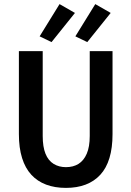

<svg xmlns="http://www.w3.org/2000/svg" viewBox="-20 -903 640 935"><path d="M301 12Q247 12 204.5 -4Q162 -20 132.5 -52Q103 -84 87.5 -133.5Q72 -183 72 -250V-654H188V-241Q188 -188 201.5 -154.5Q215 -121 241 -105Q267 -89 301 -89Q337 -89 362.5 -105Q388 -121 402.5 -154.5Q417 -188 417 -241V-654H528V-250Q528 -183 513 -133.5Q498 -84 468.5 -52Q439 -20 397 -4Q355 12 301 12ZM231 -698 173 -726 270 -883 345 -840ZM405 -698 347 -726 444 -883 519 -840Z"/></svg>

Font: Source Code Pro SemiBold
Style: Regular
Weight: 600
Monospace: yes
Designer: Paul D. Hunt, Teo Tuominen
Foundry: Adobe Systems Incorporated
Version: Version 1.018;hotconv 1.0.116;makeotfexe 2.5.65601